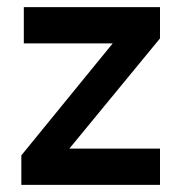

<svg xmlns="http://www.w3.org/2000/svg" viewBox="-20 -520 510 540"><path d="M430 0H40V-83L297 -398H47V-500H430V-412L175 -102H430Z"/></svg>

Font: Kulim Park SemiBold
Style: Regular
Weight: 600
Designer: Noponies / Dale Sattler
Foundry: Noponies
Version: Version 1.000; ttfautohint (v1.8.3)